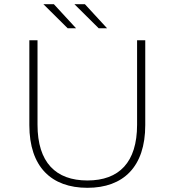

<svg xmlns="http://www.w3.org/2000/svg" viewBox="-20 -892 833 916"><path d="M397 4C568 4 673 -96 673 -295V-700H634V-297C634 -117 548 -31 397 -31C246 -31 159 -117 159 -297V-700H120V-295C120 -96 225 4 397 4ZM491 -757 385 -872H335L451 -757ZM343 -757 237 -872H187L303 -757Z"/></svg>

Font: Montserrat-Alt1 ExtLt
Style: Regular
Weight: 200
Designer: Differentunic
Foundry: Differentunic
Version: Version 7.222